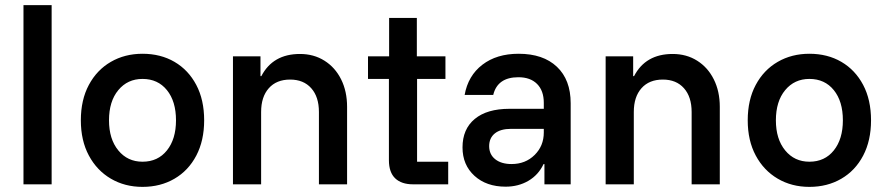

<svg xmlns="http://www.w3.org/2000/svg" viewBox="-20 -720 3465 750"><path d="M71.7 0V-700H181.7V0Z M536.7 10Q467.5 10 412.9 -22.1Q358.3 -54.2 327.1 -112.5Q295.8 -170.8 295.8 -250Q295.8 -330 327.1 -388.3Q358.3 -446.7 412.9 -478.3Q467.5 -510 536.7 -510Q607.5 -510 661.7 -478.3Q715.8 -446.7 746.7 -388.3Q777.5 -330 777.5 -250Q777.5 -170.8 746.7 -112.1Q715.8 -53.3 661.2 -21.7Q606.7 10 536.7 10ZM536.7 -88.3Q596.7 -88.3 632.1 -132.5Q667.5 -176.7 667.5 -250Q667.5 -324.2 632.1 -367.9Q596.7 -411.7 536.7 -411.7Q478.3 -411.7 442.1 -367.9Q405.8 -324.2 405.8 -250Q405.8 -176.7 442.1 -132.5Q478.3 -88.3 536.7 -88.3Z M890 0V-500H997.5V-422.5H1000.8Q1045.8 -509.2 1151.7 -509.2Q1205.8 -509.2 1247.5 -482.9Q1289.2 -456.7 1312.5 -410Q1335.8 -363.3 1335.8 -302.5V0H1225.8V-282.5Q1225.8 -341.7 1195.8 -375.4Q1165.8 -409.2 1113.3 -409.2Q1060 -409.2 1030 -375.4Q1000 -341.7 1000 -282.5V0Z M1593.3 0Q1548.3 0 1523.8 -23.3Q1499.2 -46.7 1499.2 -94.2V-411.7H1417.5V-500H1500V-650H1608.3V-500H1720V-411.7H1609.2V-88.3H1730.8V0Z M1955 9.2Q1880 9.2 1833.3 -33.3Q1786.7 -75.8 1786.7 -144.2Q1786.7 -215.8 1834.6 -255.4Q1882.5 -295 1970 -295H2104.2V-318.3Q2104.2 -365.8 2077.9 -392.1Q2051.7 -418.3 2005 -418.3Q1923.3 -418.3 1906.7 -349.2H1795Q1808.3 -424.2 1864.2 -467.1Q1920 -510 2005.8 -510Q2101.7 -510 2155.4 -459.2Q2209.2 -408.3 2209.2 -316.7V0H2106.7V-79.2H2103.3Q2083.3 -36.7 2044.2 -13.8Q2005 9.2 1955 9.2ZM1978.3 -79.2Q2032.5 -79.2 2068.3 -114.6Q2104.2 -150 2104.2 -202.5V-216.7H1976.7Q1935 -216.7 1912.9 -198.8Q1890.8 -180.8 1890.8 -149.2Q1890.8 -116.7 1914.6 -97.9Q1938.3 -79.2 1978.3 -79.2Z M2345.8 0V-500H2453.3V-422.5H2456.7Q2501.7 -509.2 2607.5 -509.2Q2661.7 -509.2 2703.3 -482.9Q2745 -456.7 2768.3 -410Q2791.7 -363.3 2791.7 -302.5V0H2681.7V-282.5Q2681.7 -341.7 2651.7 -375.4Q2621.7 -409.2 2569.2 -409.2Q2515.8 -409.2 2485.8 -375.4Q2455.8 -341.7 2455.8 -282.5V0Z M3141.7 10Q3072.5 10 3017.9 -22.1Q2963.3 -54.2 2932.1 -112.5Q2900.8 -170.8 2900.8 -250Q2900.8 -330 2932.1 -388.3Q2963.3 -446.7 3017.9 -478.3Q3072.5 -510 3141.7 -510Q3212.5 -510 3266.7 -478.3Q3320.8 -446.7 3351.7 -388.3Q3382.5 -330 3382.5 -250Q3382.5 -170.8 3351.7 -112.1Q3320.8 -53.3 3266.2 -21.7Q3211.7 10 3141.7 10ZM3141.7 -88.3Q3201.7 -88.3 3237.1 -132.5Q3272.5 -176.7 3272.5 -250Q3272.5 -324.2 3237.1 -367.9Q3201.7 -411.7 3141.7 -411.7Q3083.3 -411.7 3047.1 -367.9Q3010.8 -324.2 3010.8 -250Q3010.8 -176.7 3047.1 -132.5Q3083.3 -88.3 3141.7 -88.3Z"/></svg>

Font: Funnel Sans Medium
Style: Regular
Weight: 500
Version: Version 1.000; Beta; Release 5; Build 24; ttfautohint (v1.8.